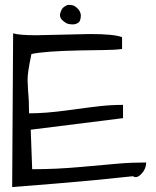

<svg xmlns="http://www.w3.org/2000/svg" viewBox="-20 -758 632 778"><path d="M344.7 -620.1Q442.4 -620.1 474.6 -607.4V-559.6Q448.2 -555.7 402.3 -555.2Q356.4 -554.7 304.7 -553.7Q160.2 -550.8 107.4 -539.1Q90.8 -460.9 91.8 -432.6Q92.8 -404.3 93.8 -388.7Q97.7 -350.6 97.7 -298.8Q164.1 -298.8 249.5 -310.5Q335 -322.3 381.8 -327.6Q428.7 -333 478.5 -333V-279.3L104.5 -232.4L110.4 -72.3Q207 -72.3 308.1 -81.5Q409.2 -90.8 461.4 -95.2Q513.7 -99.6 572.3 -99.6Q572.3 -80.1 560.5 -62.5Q537.1 -31.2 518.6 -43.9Q346.7 -25.4 211.4 -14.6Q76.2 -3.9 29.3 0L33.2 -623Q58.6 -615.2 127 -615.2ZM222.7 -698.2Q227.5 -721.7 239.3 -730Q251 -738.3 257.8 -738.3Q264.6 -738.3 273.4 -736.8Q282.2 -735.4 293.9 -724.1Q305.7 -712.9 307.6 -697.3Q307.6 -673.8 297.9 -666.5Q288.1 -659.2 275.4 -659.2Q262.7 -659.2 254.9 -661.6Q247.1 -664.1 240.2 -669.9Q222.7 -681.6 222.7 -698.2Z"/></svg>

Font: Architects Daughter
Style: Regular
Weight: 400
Designer: Kimberly Geswein
Foundry: Kimberly Geswein
Version: Version 1.003 2010